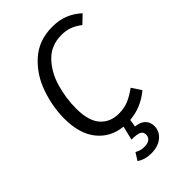

<svg xmlns="http://www.w3.org/2000/svg" viewBox="-275 -795 1128 1128"><g transform="rotate(-45 288.5 -231.0)"><path d="M154 -260Q154 -159 196.5 -110.5Q239 -62 311 -62Q357 -62 393 -77.5Q429 -93 467 -121L506 -62Q429 3 332 11L324 58Q365 62 386 83Q407 104 407 137Q407 180 372.5 209Q338 238 281 238Q228 238 191 212L220 166Q234 174 247.5 178Q261 182 281 182Q306 182 321.5 170.5Q337 159 337 138Q337 116 319.5 107Q302 98 255 98L276 11Q178 1 120.5 -71Q63 -143 63 -267Q63 -367 98 -467Q133 -567 208 -633.5Q283 -700 395 -700Q452 -700 496 -682Q540 -664 577 -630L527 -582Q496 -606 465.5 -617Q435 -628 399 -628Q313 -628 258 -571.5Q203 -515 178.5 -431Q154 -347 154 -260Z"/></g></svg>

Font: Fira Sans TEST Book
Style: Italic
Weight: 350
Italic angle: -8°
Designer: Carrois Corporate & Edenspiekermann AG
Foundry: Carrois Corporate GbR & Edenspiekermann AG
Version: Version 4.201